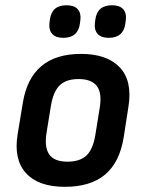

<svg xmlns="http://www.w3.org/2000/svg" viewBox="-20 -711 546 742"><path d="M230.5 11Q128.6 11 80.5 -41.8Q32.3 -94.7 48.1 -191.8L68.3 -314.1Q99.3 -502.7 293.1 -502.7Q393.5 -502.7 442.7 -450.8Q492 -398.9 476.6 -300.1L458 -180.2Q442.3 -83.3 385.9 -36.1Q329.5 11 230.5 11ZM240.7 -86.2Q289.4 -86.2 314.5 -110.4Q339.5 -134.6 348.5 -189.7L365.3 -293.8Q374.9 -351.8 354.2 -378.6Q333.5 -405.5 283.7 -405.5Q235.4 -405.5 210.6 -381.1Q185.8 -356.7 176.8 -302.2L159.7 -196.9Q151.1 -141.5 170.5 -113.8Q190 -86.2 240.7 -86.2ZM400.1 -564.8Q370.8 -564.8 357.4 -580Q343.9 -595.1 346.6 -620.8L348.4 -635.1Q355.5 -690.7 412.9 -690.7Q442.5 -690.7 456 -675.6Q469.4 -660.5 466.3 -635.1L464.6 -620.8Q457.5 -564.8 400.1 -564.8ZM224.5 -564.8Q195.2 -564.8 181.8 -580Q168.3 -595.1 171 -620.8L172.7 -635.1Q179.9 -690.7 236.9 -690.7Q266.6 -690.7 280.2 -675.6Q293.8 -660.5 290.7 -635.1L289 -620.8Q281.9 -564.8 224.5 -564.8Z"/></svg>

Font: Sofia Sans Semi Condensed
Style: Italic
Weight: 400
Italic angle: -9°
Designer: Botio Nikoltchev, Ani Petrova
Foundry: lettersoup
Version: Version 4.101